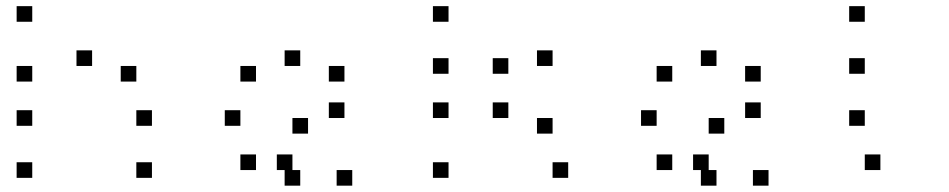

<svg xmlns="http://www.w3.org/2000/svg" viewBox="-20 -628 3040 615"><path d="M466.7 -108.3V-58.3H416.7V-108.3ZM83.3 -108.3V-58.3H33.3V-108.3ZM466.7 -275V-225H416.7V-275ZM83.3 -275V-225H33.3V-275ZM416.7 -416.7V-366.7H366.7V-416.7ZM275 -466.7V-416.7H225V-466.7ZM83.3 -416.7V-366.7H33.3V-416.7ZM83.3 -608.3V-558.3H33.3V-608.3Z M1108.3 -83.3V-33.3H1058.3V-83.3ZM941.7 -83.3V-33.3H891.7V-83.3ZM800 -133.3V-83.3H750V-133.3ZM916.7 -133.3V-83.3H866.7V-133.3ZM800 -133.3V-83.3H750V-133.3ZM1083.3 -300V-250H1033.3V-300ZM966.7 -250V-200H916.7V-250ZM750 -275V-225H700V-275ZM1083.3 -416.7V-366.7H1033.3V-416.7ZM941.7 -466.7V-416.7H891.7V-466.7ZM800 -416.7V-366.7H750V-416.7Z M1800 -108.3V-58.3H1750V-108.3ZM1416.7 -108.3V-58.3H1366.7V-108.3ZM1750 -250V-200H1700V-250ZM1608.3 -300V-250H1558.3V-300ZM1416.7 -300V-250H1366.7V-300ZM1750 -466.7V-416.7H1700V-466.7ZM1608.3 -441.7V-391.7H1558.3V-441.7ZM1416.7 -441.7V-391.7H1366.7V-441.7ZM1416.7 -608.3V-558.3H1366.7V-608.3Z M2441.7 -83.3V-33.3H2391.7V-83.3ZM2275 -83.3V-33.3H2225V-83.3ZM2133.3 -133.3V-83.3H2083.3V-133.3ZM2250 -133.3V-83.3H2200V-133.3ZM2133.3 -133.3V-83.3H2083.3V-133.3ZM2416.7 -300V-250H2366.7V-300ZM2300 -250V-200H2250V-250ZM2083.3 -275V-225H2033.3V-275ZM2416.7 -416.7V-366.7H2366.7V-416.7ZM2275 -466.7V-416.7H2225V-466.7ZM2133.3 -416.7V-366.7H2083.3V-416.7Z M2800 -133.3V-83.3H2750V-133.3ZM2750 -275V-225H2700V-275ZM2750 -441.7V-391.7H2700V-441.7ZM2750 -608.3V-558.3H2700V-608.3Z"/></svg>

Font: 0xA000-Boxes
Style: Boxes
Weight: 400
Version: Version 0.1